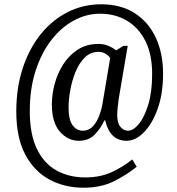

<svg xmlns="http://www.w3.org/2000/svg" viewBox="-20 -734 826 896"><path d="M370 142Q280 142 209 103Q138 64 97 -14.5Q56 -93 56 -214Q56 -325 86.5 -417Q117 -509 171 -575.5Q225 -642 297 -678Q369 -714 452 -714Q545 -714 609.5 -672Q674 -630 707.5 -557Q741 -484 741 -391Q741 -296 715.5 -225.5Q690 -155 651 -116Q612 -77 571 -77Q493 -77 471 -172H467Q449 -133 421 -105Q393 -77 348 -77Q297 -77 259.5 -119.5Q222 -162 222 -248Q222 -293 235 -342Q248 -391 275 -433.5Q302 -476 343 -502.5Q384 -529 440 -529Q466 -529 487.5 -519.5Q509 -510 522 -499L556 -520H576L534 -273Q532 -257 529.5 -235.5Q527 -214 527 -198Q527 -159 542.5 -141.5Q558 -124 577 -124Q602 -124 628 -155.5Q654 -187 672 -246Q690 -305 690 -389Q690 -479 659 -541.5Q628 -604 573 -637Q518 -670 447 -670Q382 -670 323 -637.5Q264 -605 218 -545Q172 -485 145.5 -401.5Q119 -318 119 -216Q119 -107 152.5 -38.5Q186 30 244.5 62Q303 94 378 94Q450 94 505 67.5Q560 41 597 10L618 44Q573 81 512.5 111.5Q452 142 370 142ZM367 -124Q394 -124 412.5 -143.5Q431 -163 442 -191.5Q453 -220 458 -248L494 -462Q488 -474 473 -483Q458 -492 440 -492Q402 -492 375.5 -465.5Q349 -439 332.5 -398.5Q316 -358 308 -313.5Q300 -269 300 -233Q300 -176 318.5 -150Q337 -124 367 -124Z"/></svg>

Font: Noto Serif Thai Condensed
Style: Regular
Weight: 400
Width: 3
Designer: Monotype Design Team
Foundry: Monotype Imaging Inc.
Version: Version 2.002; ttfautohint (v1.8.4.7-5d5b)